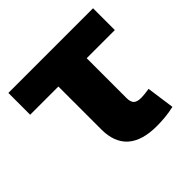

<svg xmlns="http://www.w3.org/2000/svg" viewBox="-144 -674 815 815"><g transform="rotate(-45 264.0 -266.5)"><path d="M356.4 6.3Q268.1 6.3 223.6 -33.2Q179.2 -72.8 179.2 -150.4V-408.2H9.8V-539.1H518.1V-408.2H349.1V-168.5Q349.1 -146 359.1 -135.7Q369.1 -125.5 393.6 -125.5Q403.3 -125.5 418.9 -127.2Q434.6 -128.9 442.9 -130.4L460.4 -4.9Q432.6 1.5 406.5 3.9Q380.4 6.3 356.4 6.3Z"/></g></svg>

Font: Inter 18pt ExtraBold
Style: Regular
Weight: 800
Designer: Rasmus Andersson
Foundry: rsms
Version: Version 4.001;git-66647c0bb